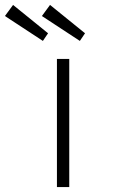

<svg xmlns="http://www.w3.org/2000/svg" viewBox="-27 -759 507 779"><path d="M204 0V-520H254V0ZM297 -593 143 -694 176 -739 318 -624ZM147 -593 -7 -694 26 -739 168 -624Z"/></svg>

Font: Lexend Zetta ExtraLight
Style: Regular
Weight: 250
Version: Version 1.007